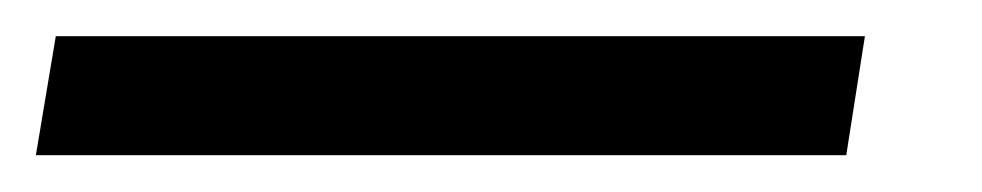

<svg xmlns="http://www.w3.org/2000/svg" viewBox="-78 -20 542 106"><path d="M399.5 0 389.2 65.7H-58.2L-47.2 0Z"/></svg>

Font: Inter Light  BETA
Style: Italic
Weight: 300
Italic angle: 9.39999°
Designer: Rasmus Andersson
Foundry: rsms
Version: Version 3.011;git-f93a4a705